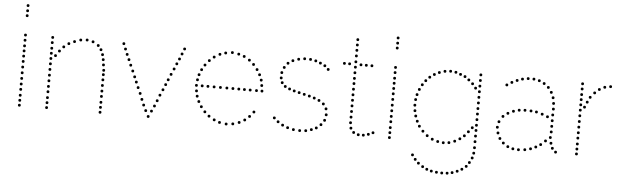

<svg xmlns="http://www.w3.org/2000/svg" viewBox="-55 -937 4413 1363"><g transform="rotate(5 2151.5 -256.0)"><path d="M96 -231Q86 -231 86 -241Q86 -251 96 -251Q106 -251 106 -241Q106 -231 96 -231ZM96 -191Q86 -191 86 -201Q86 -211 96 -211Q106 -211 106 -201Q106 -191 96 -191ZM96 -151Q86 -151 86 -161Q86 -171 96 -171Q106 -171 106 -161Q106 -151 96 -151ZM96 -113Q86 -113 86 -123Q86 -133 96 -133Q106 -133 106 -123Q106 -113 96 -113ZM96 -71Q86 -71 86 -81Q86 -91 96 -91Q106 -91 106 -81Q106 -71 96 -71ZM96 -35Q86 -35 86 -45Q86 -55 96 -55Q106 -55 106 -45Q106 -35 96 -35ZM96 0Q86 0 86 -10Q86 -20 96 -20Q106 -20 106 -10Q106 0 96 0ZM96 -500Q86 -500 86 -510Q86 -520 96 -520Q106 -520 106 -510Q106 -500 96 -500ZM96 -387Q86 -387 86 -397Q86 -407 96 -407Q106 -407 106 -397Q106 -387 96 -387ZM96 -350Q86 -350 86 -360Q86 -370 96 -370Q106 -370 106 -360Q106 -350 96 -350ZM96 -312Q86 -312 86 -322Q86 -332 96 -332Q106 -332 106 -322Q106 -312 96 -312ZM96 -272Q86 -272 86 -282Q86 -292 96 -292Q106 -292 106 -282Q106 -272 96 -272ZM96 -423Q86 -423 86 -433Q86 -443 96 -443Q106 -443 106 -433Q106 -423 96 -423ZM96 -463Q86 -463 86 -473Q86 -483 96 -483Q106 -483 106 -473Q106 -463 96 -463ZM96 -710Q86 -710 86 -720Q86 -730 96 -730Q106 -730 106 -720Q106 -710 96 -710ZM96 -638Q86 -638 86 -648Q86 -658 96 -658Q106 -658 106 -648Q106 -638 96 -638ZM96 -673Q86 -673 86 -683Q86 -693 96 -693Q106 -693 106 -683Q106 -673 96 -673Z M290 -231Q280 -231 280 -241Q280 -251 290 -251Q300 -251 300 -241Q300 -231 290 -231ZM290 -191Q280 -191 280 -201Q280 -211 290 -211Q300 -211 300 -201Q300 -191 290 -191ZM290 -151Q280 -151 280 -161Q280 -171 290 -171Q300 -171 300 -161Q300 -151 290 -151ZM290 -113Q280 -113 280 -123Q280 -133 290 -133Q300 -133 300 -123Q300 -113 290 -113ZM290 -71Q280 -71 280 -81Q280 -91 290 -91Q300 -91 300 -81Q300 -71 290 -71ZM290 -35Q280 -35 280 -45Q280 -55 290 -55Q300 -55 300 -45Q300 -35 290 -35ZM290 0Q280 0 280 -10Q280 -20 290 -20Q300 -20 300 -10Q300 0 290 0ZM290 -500Q280 -500 280 -510Q280 -520 290 -520Q300 -520 300 -510Q300 -500 290 -500ZM290 -387Q280 -387 280 -397Q280 -407 290 -407Q300 -407 300 -397Q300 -387 290 -387ZM290 -350Q280 -350 280 -360Q280 -370 290 -370Q300 -370 300 -360Q300 -350 290 -350ZM290 -312Q280 -312 280 -322Q280 -332 290 -332Q300 -332 300 -322Q300 -312 290 -312ZM290 -272Q280 -272 280 -282Q280 -292 290 -292Q300 -292 300 -282Q300 -272 290 -272ZM290 -423Q280 -423 280 -433Q280 -443 290 -443Q300 -443 300 -433Q300 -423 290 -423ZM290 -463Q280 -463 280 -473Q280 -483 290 -483Q300 -483 300 -473Q300 -463 290 -463ZM671 -231Q661 -231 661 -241Q661 -251 671 -251Q681 -251 681 -241Q681 -231 671 -231ZM671 -191Q661 -191 661 -201Q661 -211 671 -211Q681 -211 681 -201Q681 -191 671 -191ZM671 -151Q661 -151 661 -161Q661 -171 671 -171Q681 -171 681 -161Q681 -151 671 -151ZM671 -113Q661 -113 661 -123Q661 -133 671 -133Q681 -133 681 -123Q681 -113 671 -113ZM671 -71Q661 -71 661 -81Q661 -91 671 -91Q681 -91 681 -81Q681 -71 671 -71ZM671 -35Q661 -35 661 -45Q661 -55 671 -55Q681 -55 681 -45Q681 -35 671 -35ZM671 0Q661 0 661 -10Q661 -20 671 -20Q681 -20 681 -10Q681 0 671 0ZM490 -499Q480 -499 480 -509Q480 -519 490 -519Q500 -519 500 -509Q500 -499 490 -499ZM535 -503Q525 -503 525 -513Q525 -523 535 -523Q545 -523 545 -513Q545 -503 535 -503ZM578 -494Q568 -494 568 -504Q568 -514 578 -514Q588 -514 588 -504Q588 -494 578 -494ZM617 -471Q607 -471 607 -481Q607 -491 617 -491Q627 -491 627 -481Q627 -471 617 -471ZM639 -443Q629 -443 629 -453Q629 -463 639 -463Q649 -463 649 -453Q649 -443 639 -443ZM661 -374Q651 -374 651 -384Q651 -394 661 -394Q671 -394 671 -384Q671 -374 661 -374ZM666 -337Q656 -337 656 -347Q656 -357 666 -357Q676 -357 676 -347Q676 -337 666 -337ZM653 -409Q643 -409 643 -419Q643 -429 653 -429Q663 -429 663 -419Q663 -409 653 -409ZM671 -299Q661 -299 661 -309Q661 -319 671 -319Q681 -319 681 -309Q681 -299 671 -299ZM447 -484Q437 -484 437 -494Q437 -504 447 -504Q457 -504 457 -494Q457 -484 447 -484ZM671 -268Q661 -268 661 -278Q661 -288 671 -288Q681 -288 681 -278Q681 -268 671 -268ZM408 -466Q398 -466 398 -476Q398 -486 408 -486Q418 -486 418 -476Q418 -466 408 -466ZM374 -440Q364 -440 364 -450Q364 -460 374 -460Q384 -460 384 -450Q384 -440 374 -440ZM346 -408Q336 -408 336 -418Q336 -428 346 -428Q356 -428 356 -418Q356 -408 346 -408ZM321 -373Q311 -373 311 -383Q311 -393 321 -393Q331 -393 331 -383Q331 -373 321 -373Z M812 -463Q802 -463 802 -473Q802 -483 812 -483Q822 -483 822 -473Q822 -463 812 -463ZM827 -426Q817 -426 817 -436Q817 -446 827 -446Q837 -446 837 -436Q837 -426 827 -426ZM843 -390Q833 -390 833 -400Q833 -410 843 -410Q853 -410 853 -400Q853 -390 843 -390ZM859 -352Q849 -352 849 -362Q849 -372 859 -372Q869 -372 869 -362Q869 -352 859 -352ZM877 -312Q867 -312 867 -322Q867 -332 877 -332Q887 -332 887 -322Q887 -312 877 -312ZM894 -272Q884 -272 884 -282Q884 -292 894 -292Q904 -292 904 -282Q904 -272 894 -272ZM909 -236Q899 -236 899 -246Q899 -256 909 -256Q919 -256 919 -246Q919 -236 909 -236ZM925 -198Q915 -198 915 -208Q915 -218 925 -218Q935 -218 935 -208Q935 -198 925 -198ZM943 -158Q933 -158 933 -168Q933 -178 943 -178Q953 -178 953 -168Q953 -158 943 -158ZM959 -117Q949 -117 949 -127Q949 -137 959 -137Q969 -137 969 -127Q969 -117 959 -117ZM975 -78Q965 -78 965 -88Q965 -98 975 -98Q985 -98 985 -88Q985 -78 975 -78ZM1014 0Q1004 0 1004 -10Q1004 -20 1014 -20Q1024 -20 1024 -10Q1024 0 1014 0ZM993 -40Q983 -40 983 -50Q983 -60 993 -60Q1003 -60 1003 -50Q1003 -40 993 -40ZM797 -500Q787 -500 787 -510Q787 -520 797 -520Q807 -520 807 -510Q807 -500 797 -500ZM1215 -463Q1205 -463 1205 -473Q1205 -483 1215 -483Q1225 -483 1225 -473Q1225 -463 1215 -463ZM1200 -426Q1190 -426 1190 -436Q1190 -446 1200 -446Q1210 -446 1210 -436Q1210 -426 1200 -426ZM1184 -390Q1174 -390 1174 -400Q1174 -410 1184 -410Q1194 -410 1194 -400Q1194 -390 1184 -390ZM1168 -352Q1158 -352 1158 -362Q1158 -372 1168 -372Q1178 -372 1178 -362Q1178 -352 1168 -352ZM1150 -312Q1140 -312 1140 -322Q1140 -332 1150 -332Q1160 -332 1160 -322Q1160 -312 1150 -312ZM1133 -272Q1123 -272 1123 -282Q1123 -292 1133 -292Q1143 -292 1143 -282Q1143 -272 1133 -272ZM1118 -236Q1108 -236 1108 -246Q1108 -256 1118 -256Q1128 -256 1128 -246Q1128 -236 1118 -236ZM1102 -198Q1092 -198 1092 -208Q1092 -218 1102 -218Q1112 -218 1112 -208Q1112 -198 1102 -198ZM1084 -158Q1074 -158 1074 -168Q1074 -178 1084 -178Q1094 -178 1094 -168Q1094 -158 1084 -158ZM1068 -117Q1058 -117 1058 -127Q1058 -137 1068 -137Q1078 -137 1078 -127Q1078 -117 1068 -117ZM1052 -78Q1042 -78 1042 -88Q1042 -98 1052 -98Q1062 -98 1062 -88Q1062 -78 1052 -78ZM1034 -40Q1024 -40 1024 -50Q1024 -60 1034 -60Q1044 -60 1044 -50Q1044 -40 1034 -40ZM1230 -500Q1220 -500 1220 -510Q1220 -520 1230 -520Q1240 -520 1240 -510Q1240 -500 1230 -500Z M1570 -504Q1560 -504 1560 -514Q1560 -524 1570 -524Q1580 -524 1580 -514Q1580 -504 1570 -504ZM1616 -497Q1606 -497 1606 -507Q1606 -517 1616 -517Q1626 -517 1626 -507Q1626 -497 1616 -497ZM1656 -484Q1646 -484 1646 -494Q1646 -504 1656 -504Q1666 -504 1666 -494Q1666 -484 1656 -484ZM1695 -461Q1685 -461 1685 -471Q1685 -481 1695 -481Q1705 -481 1705 -471Q1705 -461 1695 -461ZM1727 -433Q1717 -433 1717 -443Q1717 -453 1727 -453Q1737 -453 1737 -443Q1737 -433 1727 -433ZM1776 -364Q1766 -364 1766 -374Q1766 -384 1776 -384Q1786 -384 1786 -374Q1786 -364 1776 -364ZM1791 -327Q1781 -327 1781 -337Q1781 -347 1791 -347Q1801 -347 1801 -337Q1801 -327 1791 -327ZM1803 -250Q1793 -250 1793 -260Q1793 -270 1803 -270Q1813 -270 1813 -260Q1813 -250 1803 -250ZM1755 -399Q1745 -399 1745 -409Q1745 -419 1755 -419Q1765 -419 1765 -409Q1765 -399 1755 -399ZM1798 -289Q1788 -289 1788 -299Q1788 -309 1798 -309Q1808 -309 1808 -299Q1808 -289 1798 -289ZM1523 -497Q1513 -497 1513 -507Q1513 -517 1523 -517Q1533 -517 1533 -507Q1533 -497 1523 -497ZM1483 -484Q1473 -484 1473 -494Q1473 -504 1483 -504Q1493 -504 1493 -494Q1493 -484 1483 -484ZM1444 -461Q1434 -461 1434 -471Q1434 -481 1444 -481Q1454 -481 1454 -471Q1454 -461 1444 -461ZM1412 -433Q1402 -433 1402 -443Q1402 -453 1412 -453Q1422 -453 1422 -443Q1422 -433 1412 -433ZM1363 -364Q1353 -364 1353 -374Q1353 -384 1363 -384Q1373 -384 1373 -374Q1373 -364 1363 -364ZM1348 -327Q1338 -327 1338 -337Q1338 -347 1348 -347Q1358 -347 1358 -337Q1358 -327 1348 -327ZM1336 -250Q1326 -250 1326 -260Q1326 -270 1336 -270Q1346 -270 1346 -260Q1346 -250 1336 -250ZM1384 -399Q1374 -399 1374 -409Q1374 -419 1384 -419Q1394 -419 1394 -409Q1394 -399 1384 -399ZM1340 -290Q1330 -290 1330 -300Q1330 -310 1340 -310Q1350 -310 1350 -300Q1350 -290 1340 -290ZM1570 -15Q1580 -15 1580 -5Q1580 5 1570 5Q1560 5 1560 -5Q1560 -15 1570 -15ZM1617 -20Q1627 -20 1627 -10Q1627 0 1617 0Q1607 0 1607 -10Q1607 -20 1617 -20ZM1661 -34Q1671 -34 1671 -24Q1671 -14 1661 -14Q1651 -14 1651 -24Q1651 -34 1661 -34ZM1699 -55Q1709 -55 1709 -45Q1709 -35 1699 -35Q1689 -35 1689 -45Q1689 -55 1699 -55ZM1731 -83Q1741 -83 1741 -73Q1741 -63 1731 -63Q1721 -63 1721 -73Q1721 -83 1731 -83ZM1759 -117Q1769 -117 1769 -107Q1769 -97 1759 -97Q1749 -97 1749 -107Q1749 -117 1759 -117ZM1522 -22Q1532 -22 1532 -12Q1532 -2 1522 -2Q1512 -2 1512 -12Q1512 -22 1522 -22ZM1483 -37Q1493 -37 1493 -27Q1493 -17 1483 -17Q1473 -17 1473 -27Q1473 -37 1483 -37ZM1444 -60Q1454 -60 1454 -50Q1454 -40 1444 -40Q1434 -40 1434 -50Q1434 -60 1444 -60ZM1412 -88Q1422 -88 1422 -78Q1422 -68 1412 -68Q1402 -68 1402 -78Q1402 -88 1412 -88ZM1363 -157Q1373 -157 1373 -147Q1373 -137 1363 -137Q1353 -137 1353 -147Q1353 -157 1363 -157ZM1348 -194Q1358 -194 1358 -184Q1358 -174 1348 -174Q1338 -174 1338 -184Q1338 -194 1348 -194ZM1384 -122Q1394 -122 1394 -112Q1394 -102 1384 -102Q1374 -102 1374 -112Q1374 -122 1384 -122ZM1340 -231Q1350 -231 1350 -221Q1350 -211 1340 -211Q1330 -211 1330 -221Q1330 -231 1340 -231ZM1764 -250Q1754 -250 1754 -260Q1754 -270 1764 -270Q1774 -270 1774 -260Q1774 -250 1764 -250ZM1719 -250Q1709 -250 1709 -260Q1709 -270 1719 -270Q1729 -270 1729 -260Q1729 -250 1719 -250ZM1678 -250Q1668 -250 1668 -260Q1668 -270 1678 -270Q1688 -270 1688 -260Q1688 -250 1678 -250ZM1638 -250Q1628 -250 1628 -260Q1628 -270 1638 -270Q1648 -270 1648 -260Q1648 -250 1638 -250ZM1596 -250Q1586 -250 1586 -260Q1586 -270 1596 -270Q1606 -270 1606 -260Q1606 -250 1596 -250ZM1553 -250Q1543 -250 1543 -260Q1543 -270 1553 -270Q1563 -270 1563 -260Q1563 -250 1553 -250ZM1507 -250Q1497 -250 1497 -260Q1497 -270 1507 -270Q1517 -270 1517 -260Q1517 -250 1507 -250ZM1462 -250Q1452 -250 1452 -260Q1452 -270 1462 -270Q1472 -270 1472 -260Q1472 -250 1462 -250ZM1418 -250Q1408 -250 1408 -260Q1408 -270 1418 -270Q1428 -270 1428 -260Q1428 -250 1418 -250ZM1377 -250Q1367 -250 1367 -260Q1367 -270 1377 -270Q1387 -270 1387 -260Q1387 -250 1377 -250Z M2085 -505Q2075 -505 2075 -515Q2075 -525 2085 -525Q2095 -525 2095 -515Q2095 -505 2085 -505ZM2127 -504Q2117 -504 2117 -514Q2117 -524 2127 -524Q2137 -524 2137 -514Q2137 -504 2127 -504ZM2165 -497Q2155 -497 2155 -507Q2155 -517 2165 -517Q2175 -517 2175 -507Q2175 -497 2165 -497ZM2199 -484Q2189 -484 2189 -494Q2189 -504 2199 -504Q2209 -504 2209 -494Q2209 -484 2199 -484ZM2258 -444Q2248 -444 2248 -454Q2248 -464 2258 -464Q2268 -464 2268 -454Q2268 -444 2258 -444ZM2043 -498Q2033 -498 2033 -508Q2033 -518 2043 -518Q2053 -518 2053 -508Q2053 -498 2043 -498ZM2003 -484Q1993 -484 1993 -494Q1993 -504 2003 -504Q2013 -504 2013 -494Q2013 -484 2003 -484ZM1970 -463Q1960 -463 1960 -473Q1960 -483 1970 -483Q1980 -483 1980 -473Q1980 -463 1970 -463ZM1946 -431Q1936 -431 1936 -441Q1936 -451 1946 -451Q1956 -451 1956 -441Q1956 -431 1946 -431ZM1932 -393Q1922 -393 1922 -403Q1922 -413 1932 -413Q1942 -413 1942 -403Q1942 -393 1932 -393ZM2094 -14Q2104 -14 2104 -4Q2104 6 2094 6Q2084 6 2084 -4Q2084 -14 2094 -14ZM2137 -17Q2147 -17 2147 -7Q2147 3 2137 3Q2127 3 2127 -7Q2127 -17 2137 -17ZM2176 -28Q2186 -28 2186 -18Q2186 -8 2176 -8Q2166 -8 2166 -18Q2166 -28 2176 -28ZM2210 -43Q2220 -43 2220 -33Q2220 -23 2210 -23Q2200 -23 2200 -33Q2200 -43 2210 -43ZM2241 -69Q2251 -69 2251 -59Q2251 -49 2241 -49Q2231 -49 2231 -59Q2231 -69 2241 -69ZM2272 -142Q2282 -142 2282 -132Q2282 -122 2272 -122Q2262 -122 2262 -132Q2262 -142 2272 -142ZM2267 -184Q2277 -184 2277 -174Q2277 -164 2267 -164Q2257 -164 2257 -174Q2257 -184 2267 -184ZM2264 -102Q2274 -102 2274 -92Q2274 -82 2264 -82Q2254 -82 2254 -92Q2254 -102 2264 -102ZM2245 -217Q2255 -217 2255 -207Q2255 -197 2245 -197Q2235 -197 2235 -207Q2235 -217 2245 -217ZM2049 -17Q2059 -17 2059 -7Q2059 3 2049 3Q2039 3 2039 -7Q2039 -17 2049 -17ZM2007 -27Q2017 -27 2017 -17Q2017 -7 2007 -7Q1997 -7 1997 -17Q1997 -27 2007 -27ZM1970 -42Q1980 -42 1980 -32Q1980 -22 1970 -22Q1960 -22 1960 -32Q1960 -42 1970 -42ZM1936 -63Q1946 -63 1946 -53Q1946 -43 1936 -43Q1926 -43 1926 -53Q1926 -63 1936 -63ZM1907 -88Q1917 -88 1917 -78Q1917 -68 1907 -68Q1897 -68 1897 -78Q1897 -88 1907 -88ZM2212 -239Q2222 -239 2222 -229Q2222 -219 2212 -219Q2202 -219 2202 -229Q2202 -239 2212 -239ZM2177 -253Q2187 -253 2187 -243Q2187 -233 2177 -233Q2167 -233 2167 -243Q2167 -253 2177 -253ZM2141 -264Q2151 -264 2151 -254Q2151 -244 2141 -244Q2131 -244 2131 -254Q2131 -264 2141 -264ZM2104 -273Q2114 -273 2114 -263Q2114 -253 2104 -253Q2094 -253 2094 -263Q2094 -273 2104 -273ZM2067 -282Q2077 -282 2077 -272Q2077 -262 2067 -262Q2057 -262 2057 -272Q2057 -282 2067 -282ZM2031 -291Q2041 -291 2041 -281Q2041 -271 2031 -271Q2021 -271 2021 -281Q2021 -291 2031 -291ZM1997 -302Q2007 -302 2007 -292Q2007 -282 1997 -282Q1987 -282 1987 -292Q1987 -302 1997 -302ZM1965 -317Q1975 -317 1975 -307Q1975 -297 1965 -297Q1955 -297 1955 -307Q1955 -317 1965 -317ZM1931 -375Q1941 -375 1941 -365Q1941 -355 1931 -355Q1921 -355 1921 -365Q1921 -375 1931 -375ZM1941 -342Q1951 -342 1951 -332Q1951 -322 1941 -322Q1931 -322 1931 -332Q1931 -342 1941 -342ZM2232 -468Q2222 -468 2222 -478Q2222 -488 2232 -488Q2242 -488 2242 -478Q2242 -468 2232 -468Z M2582 -10Q2572 -10 2572 -20Q2572 -30 2582 -30Q2592 -30 2592 -20Q2592 -10 2582 -10ZM2449 -241Q2439 -241 2439 -251Q2439 -261 2449 -261Q2459 -261 2459 -251Q2459 -241 2449 -241ZM2449 -201Q2439 -201 2439 -211Q2439 -221 2449 -221Q2459 -221 2459 -211Q2459 -201 2449 -201ZM2449 -161Q2439 -161 2439 -171Q2439 -181 2449 -181Q2459 -181 2459 -171Q2459 -161 2449 -161ZM2449 -121Q2439 -121 2439 -131Q2439 -141 2449 -141Q2459 -141 2459 -131Q2459 -121 2449 -121ZM2449 -81Q2439 -81 2439 -91Q2439 -101 2449 -101Q2459 -101 2459 -91Q2459 -81 2449 -81ZM2455 -43Q2445 -43 2445 -53Q2445 -63 2455 -63Q2465 -63 2465 -53Q2465 -43 2455 -43ZM2477 -14Q2467 -14 2467 -24Q2467 -34 2477 -34Q2487 -34 2487 -24Q2487 -14 2477 -14ZM2449 -557Q2439 -557 2439 -567Q2439 -577 2449 -577Q2459 -577 2459 -567Q2459 -557 2449 -557ZM2449 -515Q2439 -515 2439 -525Q2439 -535 2449 -535Q2459 -535 2459 -525Q2459 -515 2449 -515ZM2449 -477Q2439 -477 2439 -487Q2439 -497 2449 -497Q2459 -497 2459 -487Q2459 -477 2449 -477ZM2449 -397Q2439 -397 2439 -407Q2439 -417 2449 -417Q2459 -417 2459 -407Q2459 -397 2449 -397ZM2449 -360Q2439 -360 2439 -370Q2439 -380 2449 -380Q2459 -380 2459 -370Q2459 -360 2449 -360ZM2449 -320Q2439 -320 2439 -330Q2439 -340 2449 -340Q2459 -340 2459 -330Q2459 -320 2449 -320ZM2449 -280Q2439 -280 2439 -290Q2439 -300 2449 -300Q2459 -300 2459 -290Q2459 -280 2449 -280ZM2449 -673Q2439 -673 2439 -683Q2439 -693 2449 -693Q2459 -693 2459 -683Q2459 -673 2449 -673ZM2449 -635Q2439 -635 2439 -645Q2439 -655 2449 -655Q2459 -655 2459 -645Q2459 -635 2449 -635ZM2449 -597Q2439 -597 2439 -607Q2439 -617 2449 -617Q2459 -617 2459 -607Q2459 -597 2449 -597ZM2449 -437Q2439 -437 2439 -447Q2439 -457 2449 -457Q2459 -457 2459 -447Q2459 -437 2449 -437ZM2511 -1Q2501 -1 2501 -11Q2501 -21 2511 -21Q2521 -21 2521 -11Q2521 -1 2511 -1ZM2547 -1Q2537 -1 2537 -11Q2537 -21 2547 -21Q2557 -21 2557 -11Q2557 -1 2547 -1ZM2614 -24Q2604 -24 2604 -34Q2604 -44 2614 -44Q2624 -44 2624 -34Q2624 -24 2614 -24ZM2406 -497Q2396 -497 2396 -507Q2396 -517 2406 -517Q2416 -517 2416 -507Q2416 -497 2406 -497ZM2369 -497Q2359 -497 2359 -507Q2359 -517 2369 -517Q2379 -517 2379 -507Q2379 -497 2369 -497ZM2487 -497Q2477 -497 2477 -507Q2477 -517 2487 -517Q2497 -517 2497 -507Q2497 -497 2487 -497ZM2525 -497Q2515 -497 2515 -507Q2515 -517 2525 -517Q2535 -517 2535 -507Q2535 -497 2525 -497ZM2565 -497Q2555 -497 2555 -507Q2555 -517 2565 -517Q2575 -517 2575 -507Q2575 -497 2565 -497Z M2733 -231Q2723 -231 2723 -241Q2723 -251 2733 -251Q2743 -251 2743 -241Q2743 -231 2733 -231ZM2733 -191Q2723 -191 2723 -201Q2723 -211 2733 -211Q2743 -211 2743 -201Q2743 -191 2733 -191ZM2733 -151Q2723 -151 2723 -161Q2723 -171 2733 -171Q2743 -171 2743 -161Q2743 -151 2733 -151ZM2733 -113Q2723 -113 2723 -123Q2723 -133 2733 -133Q2743 -133 2743 -123Q2743 -113 2733 -113ZM2733 -71Q2723 -71 2723 -81Q2723 -91 2733 -91Q2743 -91 2743 -81Q2743 -71 2733 -71ZM2733 -35Q2723 -35 2723 -45Q2723 -55 2733 -55Q2743 -55 2743 -45Q2743 -35 2733 -35ZM2733 0Q2723 0 2723 -10Q2723 -20 2733 -20Q2743 -20 2743 -10Q2743 0 2733 0ZM2733 -500Q2723 -500 2723 -510Q2723 -520 2733 -520Q2743 -520 2743 -510Q2743 -500 2733 -500ZM2733 -387Q2723 -387 2723 -397Q2723 -407 2733 -407Q2743 -407 2743 -397Q2743 -387 2733 -387ZM2733 -350Q2723 -350 2723 -360Q2723 -370 2733 -370Q2743 -370 2743 -360Q2743 -350 2733 -350ZM2733 -312Q2723 -312 2723 -322Q2723 -332 2733 -332Q2743 -332 2743 -322Q2743 -312 2733 -312ZM2733 -272Q2723 -272 2723 -282Q2723 -292 2733 -292Q2743 -292 2743 -282Q2743 -272 2733 -272ZM2733 -423Q2723 -423 2723 -433Q2723 -443 2733 -443Q2743 -443 2743 -433Q2743 -423 2733 -423ZM2733 -463Q2723 -463 2723 -473Q2723 -483 2733 -483Q2743 -483 2743 -473Q2743 -463 2733 -463ZM2733 -710Q2723 -710 2723 -720Q2723 -730 2733 -730Q2743 -730 2743 -720Q2743 -710 2733 -710ZM2733 -638Q2723 -638 2723 -648Q2723 -658 2733 -658Q2743 -658 2743 -648Q2743 -638 2733 -638ZM2733 -673Q2723 -673 2723 -683Q2723 -693 2733 -693Q2743 -693 2743 -683Q2743 -673 2733 -673Z M3197 -35Q3207 -35 3207 -25Q3207 -15 3197 -15Q3187 -15 3187 -25Q3187 -35 3197 -35ZM3157 -21Q3167 -21 3167 -11Q3167 -1 3157 -1Q3147 -1 3147 -11Q3147 -21 3157 -21ZM3117 -17Q3127 -17 3127 -7Q3127 3 3117 3Q3107 3 3107 -7Q3107 -17 3117 -17ZM3077 -22Q3087 -22 3087 -12Q3087 -2 3077 -2Q3067 -2 3067 -12Q3067 -22 3077 -22ZM3037 -35Q3047 -35 3047 -25Q3047 -15 3037 -15Q3027 -15 3027 -25Q3027 -35 3037 -35ZM3232 -55Q3242 -55 3242 -45Q3242 -35 3232 -35Q3222 -35 3222 -45Q3222 -55 3232 -55ZM2999 -57Q3009 -57 3009 -47Q3009 -37 2999 -37Q2989 -37 2989 -47Q2989 -57 2999 -57ZM3262 -79Q3272 -79 3272 -69Q3272 -59 3262 -59Q3252 -59 3252 -69Q3252 -79 3262 -79ZM2966 -86Q2976 -86 2976 -76Q2976 -66 2966 -66Q2956 -66 2956 -76Q2956 -86 2966 -86ZM2920 -153Q2930 -153 2930 -143Q2930 -133 2920 -133Q2910 -133 2910 -143Q2910 -153 2920 -153ZM2906 -189Q2916 -189 2916 -179Q2916 -169 2906 -169Q2896 -169 2896 -179Q2896 -189 2906 -189ZM2893 -265Q2903 -265 2903 -255Q2903 -245 2893 -245Q2883 -245 2883 -255Q2883 -265 2893 -265ZM2895 -305Q2905 -305 2905 -295Q2905 -285 2895 -285Q2885 -285 2885 -295Q2885 -305 2895 -305ZM2902 -341Q2912 -341 2912 -331Q2912 -321 2902 -321Q2892 -321 2892 -331Q2892 -341 2902 -341ZM2915 -379Q2925 -379 2925 -369Q2925 -359 2915 -359Q2905 -359 2905 -369Q2905 -379 2915 -379ZM2933 -414Q2943 -414 2943 -404Q2943 -394 2933 -394Q2923 -394 2923 -404Q2923 -414 2933 -414ZM3288 -452Q3298 -452 3298 -442Q3298 -432 3288 -432Q3278 -432 3278 -442Q3278 -452 3288 -452ZM2955 -445Q2965 -445 2965 -435Q2965 -425 2955 -425Q2945 -425 2945 -435Q2945 -445 2955 -445ZM3230 -498Q3240 -498 3240 -488Q3240 -478 3230 -478Q3220 -478 3220 -488Q3220 -498 3230 -498ZM3197 -511Q3207 -511 3207 -501Q3207 -491 3197 -491Q3187 -491 3187 -501Q3187 -511 3197 -511ZM3046 -511Q3056 -511 3056 -501Q3056 -491 3046 -491Q3036 -491 3036 -501Q3036 -511 3046 -511ZM3012 -494Q3022 -494 3022 -484Q3022 -474 3012 -474Q3002 -474 3002 -484Q3002 -494 3012 -494ZM3341 -280Q3351 -280 3351 -270Q3351 -260 3341 -260Q3331 -260 3331 -270Q3331 -280 3341 -280ZM3341 -320Q3351 -320 3351 -310Q3351 -300 3341 -300Q3331 -300 3331 -310Q3331 -320 3341 -320ZM3341 -360Q3351 -360 3351 -350Q3351 -340 3341 -340Q3331 -340 3331 -350Q3331 -360 3341 -360ZM3341 -400Q3351 -400 3351 -390Q3351 -380 3341 -380Q3331 -380 3331 -390Q3331 -400 3341 -400ZM3341 -440Q3351 -440 3351 -430Q3351 -420 3341 -420Q3331 -420 3331 -430Q3331 -440 3341 -440ZM3341 -480Q3351 -480 3351 -470Q3351 -460 3341 -460Q3331 -460 3331 -470Q3331 -480 3341 -480ZM3341 -520Q3351 -520 3351 -510Q3351 -500 3341 -500Q3331 -500 3331 -510Q3331 -520 3341 -520ZM3339 38Q3349 38 3349 48Q3349 58 3339 58Q3329 58 3329 48Q3329 38 3339 38ZM3341 -1Q3351 -1 3351 9Q3351 19 3341 19Q3331 19 3331 9Q3331 -1 3341 -1ZM3341 -44Q3351 -44 3351 -34Q3351 -24 3341 -24Q3331 -24 3331 -34Q3331 -44 3341 -44ZM3341 -124Q3351 -124 3351 -114Q3351 -104 3341 -104Q3331 -104 3331 -114Q3331 -124 3341 -124ZM3341 -161Q3351 -161 3351 -151Q3351 -141 3341 -141Q3331 -141 3331 -151Q3331 -161 3341 -161ZM3341 -201Q3351 -201 3351 -191Q3351 -181 3341 -181Q3331 -181 3331 -191Q3331 -201 3341 -201ZM3341 -241Q3351 -241 3351 -231Q3351 -221 3341 -221Q3331 -221 3331 -231Q3331 -241 3341 -241ZM3265 159Q3275 159 3275 169Q3275 179 3265 179Q3255 179 3255 169Q3255 159 3265 159ZM3294 136Q3304 136 3304 146Q3304 156 3294 156Q3284 156 3284 146Q3284 136 3294 136ZM3314 107Q3324 107 3324 117Q3324 127 3314 127Q3304 127 3304 117Q3304 107 3314 107ZM3331 73Q3341 73 3341 83Q3341 93 3331 93Q3321 93 3321 83Q3321 73 3331 73ZM3341 -84Q3351 -84 3351 -74Q3351 -64 3341 -64Q3331 -64 3331 -74Q3331 -84 3341 -84ZM2938 -119Q2948 -119 2948 -109Q2948 -99 2938 -99Q2928 -99 2928 -109Q2928 -119 2938 -119ZM2897 -226Q2907 -226 2907 -216Q2907 -206 2897 -206Q2887 -206 2887 -216Q2887 -226 2897 -226ZM3288 -110Q3298 -110 3298 -100Q3298 -90 3288 -90Q3278 -90 3278 -100Q3278 -110 3288 -110ZM3313 -141Q3323 -141 3323 -131Q3323 -121 3313 -121Q3303 -121 3303 -131Q3303 -141 3313 -141ZM3312 -423Q3322 -423 3322 -413Q3322 -403 3312 -403Q3302 -403 3302 -413Q3302 -423 3312 -423ZM3125 -527Q3135 -527 3135 -517Q3135 -507 3125 -507Q3115 -507 3115 -517Q3115 -527 3125 -527ZM3163 -523Q3173 -523 3173 -513Q3173 -503 3163 -503Q3153 -503 3153 -513Q3153 -523 3163 -523ZM3259 -477Q3269 -477 3269 -467Q3269 -457 3259 -457Q3249 -457 3249 -467Q3249 -477 3259 -477ZM3085 -523Q3095 -523 3095 -513Q3095 -503 3085 -503Q3075 -503 3075 -513Q3075 -523 3085 -523ZM2981 -472Q2991 -472 2991 -462Q2991 -452 2981 -452Q2971 -452 2971 -462Q2971 -472 2981 -472ZM3233 176Q3243 176 3243 186Q3243 196 3233 196Q3223 196 3223 186Q3223 176 3233 176ZM3198 189Q3208 189 3208 199Q3208 209 3198 209Q3188 209 3188 199Q3188 189 3198 189ZM3163 196Q3173 196 3173 206Q3173 216 3163 216Q3153 216 3153 206Q3153 196 3163 196ZM3125 198Q3135 198 3135 208Q3135 218 3125 218Q3115 218 3115 208Q3115 198 3125 198ZM3087 196Q3097 196 3097 206Q3097 216 3087 216Q3077 216 3077 206Q3077 196 3087 196ZM3050 191Q3060 191 3060 201Q3060 211 3050 211Q3040 211 3040 201Q3040 191 3050 191ZM3017 181Q3027 181 3027 191Q3027 201 3017 201Q3007 201 3007 191Q3007 181 3017 181ZM2986 165Q2996 165 2996 175Q2996 185 2986 185Q2976 185 2976 175Q2976 165 2986 165ZM2954 143Q2964 143 2964 153Q2964 163 2954 163Q2944 163 2944 153Q2944 143 2954 143ZM2929 118Q2939 118 2939 128Q2939 138 2929 138Q2919 138 2919 128Q2919 118 2929 118ZM2907 88Q2917 88 2917 98Q2917 108 2907 108Q2897 108 2897 98Q2897 88 2907 88Z M3638 -496Q3628 -496 3628 -506Q3628 -516 3638 -516Q3648 -516 3648 -506Q3648 -496 3638 -496ZM3678 -503Q3668 -503 3668 -513Q3668 -523 3678 -523Q3688 -523 3688 -513Q3688 -503 3678 -503ZM3719 -503Q3709 -503 3709 -513Q3709 -523 3719 -523Q3729 -523 3729 -513Q3729 -503 3719 -503ZM3758 -495Q3748 -495 3748 -505Q3748 -515 3758 -515Q3768 -515 3768 -505Q3768 -495 3758 -495ZM3565 -466Q3555 -466 3555 -476Q3555 -486 3565 -486Q3575 -486 3575 -476Q3575 -466 3565 -466ZM3794 -478Q3784 -478 3784 -488Q3784 -498 3794 -498Q3804 -498 3804 -488Q3804 -478 3794 -478ZM3826 -453Q3816 -453 3816 -463Q3816 -473 3826 -473Q3836 -473 3836 -463Q3836 -453 3826 -453ZM3850 -420Q3840 -420 3840 -430Q3840 -440 3850 -440Q3860 -440 3860 -430Q3860 -420 3850 -420ZM3866 -383Q3856 -383 3856 -393Q3856 -403 3866 -403Q3876 -403 3876 -393Q3876 -383 3866 -383ZM3873 -343Q3863 -343 3863 -353Q3863 -363 3873 -363Q3883 -363 3883 -353Q3883 -343 3873 -343ZM3875 -303Q3865 -303 3865 -313Q3865 -323 3875 -323Q3885 -323 3885 -313Q3885 -303 3875 -303ZM3594 -263Q3584 -263 3584 -273Q3584 -283 3594 -283Q3604 -283 3604 -273Q3604 -263 3594 -263ZM3634 -274Q3624 -274 3624 -284Q3624 -294 3634 -294Q3644 -294 3644 -284Q3644 -274 3634 -274ZM3799 -260Q3789 -260 3789 -270Q3789 -280 3799 -280Q3809 -280 3809 -270Q3809 -260 3799 -260ZM3838 -245Q3828 -245 3828 -255Q3828 -265 3838 -265Q3848 -265 3848 -255Q3848 -245 3838 -245ZM3874 -261Q3864 -261 3864 -271Q3864 -281 3874 -281Q3884 -281 3884 -271Q3884 -261 3874 -261ZM3523 -220Q3513 -220 3513 -230Q3513 -240 3523 -240Q3533 -240 3533 -230Q3533 -220 3523 -220ZM3874 -220Q3864 -220 3864 -230Q3864 -240 3874 -240Q3884 -240 3884 -230Q3884 -220 3874 -220ZM3498 -180Q3488 -180 3488 -190Q3488 -200 3498 -200Q3508 -200 3508 -190Q3508 -180 3498 -180ZM3874 -180Q3864 -180 3864 -190Q3864 -200 3874 -200Q3884 -200 3884 -190Q3884 -180 3874 -180ZM3874 -140Q3864 -140 3864 -150Q3864 -160 3874 -160Q3884 -160 3884 -150Q3884 -140 3874 -140ZM3498 -100Q3488 -100 3488 -110Q3488 -120 3498 -120Q3508 -120 3508 -110Q3508 -100 3498 -100ZM3871 -100Q3861 -100 3861 -110Q3861 -120 3871 -120Q3881 -120 3881 -110Q3881 -100 3871 -100ZM3515 -62Q3505 -62 3505 -72Q3505 -82 3515 -82Q3525 -82 3525 -72Q3525 -62 3515 -62ZM3839 -73Q3829 -73 3829 -83Q3829 -93 3839 -93Q3849 -93 3849 -83Q3849 -73 3839 -73ZM3879 -60Q3869 -60 3869 -70Q3869 -80 3879 -80Q3889 -80 3889 -70Q3889 -60 3879 -60ZM3542 -32Q3532 -32 3532 -42Q3532 -52 3542 -52Q3552 -52 3552 -42Q3552 -32 3542 -32ZM3774 -24Q3764 -24 3764 -34Q3764 -44 3774 -44Q3784 -44 3784 -34Q3784 -24 3774 -24ZM3807 -44Q3797 -44 3797 -54Q3797 -64 3807 -64Q3817 -64 3817 -54Q3817 -44 3807 -44ZM3892 -25Q3882 -25 3882 -35Q3882 -45 3892 -45Q3902 -45 3902 -35Q3902 -25 3892 -25ZM3601 -483Q3591 -483 3591 -493Q3591 -503 3601 -503Q3611 -503 3611 -493Q3611 -483 3601 -483ZM3531 -445Q3521 -445 3521 -455Q3521 -465 3531 -465Q3541 -465 3541 -455Q3541 -445 3531 -445ZM3917 0Q3907 0 3907 -10Q3907 -20 3917 -20Q3927 -20 3927 -10Q3927 0 3917 0ZM3490 -140Q3480 -140 3480 -150Q3480 -160 3490 -160Q3500 -160 3500 -150Q3500 -140 3490 -140ZM3757 -272Q3747 -272 3747 -282Q3747 -292 3757 -292Q3767 -292 3767 -282Q3767 -272 3757 -272ZM3718 -276Q3708 -276 3708 -286Q3708 -296 3718 -296Q3728 -296 3728 -286Q3728 -276 3718 -276ZM3675 -277Q3665 -277 3665 -287Q3665 -297 3675 -297Q3685 -297 3685 -287Q3685 -277 3675 -277ZM3556 -245Q3546 -245 3546 -255Q3546 -265 3556 -265Q3566 -265 3566 -255Q3566 -245 3556 -245ZM3576 -9Q3566 -9 3566 -19Q3566 -29 3576 -29Q3586 -29 3586 -19Q3586 -9 3576 -9ZM3613 3Q3603 3 3603 -7Q3603 -17 3613 -17Q3623 -17 3623 -7Q3623 3 3613 3ZM3653 6Q3643 6 3643 -4Q3643 -14 3653 -14Q3663 -14 3663 -4Q3663 6 3653 6ZM3698 2Q3688 2 3688 -8Q3688 -18 3698 -18Q3708 -18 3708 -8Q3708 2 3698 2ZM3738 -8Q3728 -8 3728 -18Q3728 -28 3738 -28Q3748 -28 3748 -18Q3748 -8 3738 -8Z M4066 -231Q4056 -231 4056 -241Q4056 -251 4066 -251Q4076 -251 4076 -241Q4076 -231 4066 -231ZM4066 -191Q4056 -191 4056 -201Q4056 -211 4066 -211Q4076 -211 4076 -201Q4076 -191 4066 -191ZM4066 -151Q4056 -151 4056 -161Q4056 -171 4066 -171Q4076 -171 4076 -161Q4076 -151 4066 -151ZM4066 -113Q4056 -113 4056 -123Q4056 -133 4066 -133Q4076 -133 4076 -123Q4076 -113 4066 -113ZM4066 -71Q4056 -71 4056 -81Q4056 -91 4066 -91Q4076 -91 4076 -81Q4076 -71 4066 -71ZM4066 -35Q4056 -35 4056 -45Q4056 -55 4066 -55Q4076 -55 4076 -45Q4076 -35 4066 -35ZM4066 0Q4056 0 4056 -10Q4056 -20 4066 -20Q4076 -20 4076 -10Q4076 0 4066 0ZM4066 -500Q4056 -500 4056 -510Q4056 -520 4066 -520Q4076 -520 4076 -510Q4076 -500 4066 -500ZM4066 -387Q4056 -387 4056 -397Q4056 -407 4066 -407Q4076 -407 4076 -397Q4076 -387 4066 -387ZM4066 -350Q4056 -350 4056 -360Q4056 -370 4066 -370Q4076 -370 4076 -360Q4076 -350 4066 -350ZM4066 -312Q4056 -312 4056 -322Q4056 -332 4066 -332Q4076 -332 4076 -322Q4076 -312 4066 -312ZM4066 -272Q4056 -272 4056 -282Q4056 -292 4066 -292Q4076 -292 4076 -282Q4076 -272 4066 -272ZM4066 -423Q4056 -423 4056 -433Q4056 -443 4066 -443Q4076 -443 4076 -433Q4076 -423 4066 -423ZM4066 -463Q4056 -463 4056 -473Q4056 -483 4066 -483Q4076 -483 4076 -473Q4076 -463 4066 -463ZM4266 -497Q4256 -497 4256 -507Q4256 -517 4266 -517Q4276 -517 4276 -507Q4276 -497 4266 -497ZM4225 -489Q4215 -489 4215 -499Q4215 -509 4225 -509Q4235 -509 4235 -499Q4235 -489 4225 -489ZM4188 -470Q4178 -470 4178 -480Q4178 -490 4188 -490Q4198 -490 4198 -480Q4198 -470 4188 -470ZM4157 -443Q4147 -443 4147 -453Q4147 -463 4157 -463Q4167 -463 4167 -453Q4167 -443 4157 -443ZM4128 -409Q4118 -409 4118 -419Q4118 -429 4128 -429Q4138 -429 4138 -419Q4138 -409 4128 -409ZM4110 -373Q4100 -373 4100 -383Q4100 -393 4110 -393Q4120 -393 4120 -383Q4120 -373 4110 -373ZM4094 -336Q4084 -336 4084 -346Q4084 -356 4094 -356Q4104 -356 4104 -346Q4104 -336 4094 -336Z"/></g></svg>

Font: Raleway Dots
Style: Regular
Weight: 400
Designer: Matt McInerney, Pablo Impallari, Rodrigo Fuenzalida, Brenda Gallo
Foundry: Matt McInerney, Pablo Impallari, Rodrigo Fuenzalida, Brenda Gallo
Version: Version 1.000